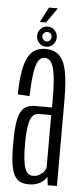

<svg xmlns="http://www.w3.org/2000/svg" viewBox="-56 -822 373 856"><g transform="rotate(5 131.0 -393.5)"><path d="M107.5 3.5Q124.5 3.5 137.8 -0.5Q151 -4.5 161 -10.8Q171 -17 177.5 -24Q184 -31 186.5 -38L191.5 0H232.5V-385.5Q232.5 -471 221.8 -518.2Q211 -565.5 188.2 -585Q165.5 -604.5 128.5 -604.5Q103.5 -604.5 84.2 -594.2Q65 -584 52 -560.5Q39 -537 31.5 -495.8Q24 -454.5 23 -392L76 -388.5Q78 -456 84 -494.2Q90 -532.5 101 -548.5Q112 -564.5 128.5 -564.5Q146.5 -564.5 157.8 -548Q169 -531.5 174.5 -492.5Q180 -453.5 180 -385.5V-347H106Q83.5 -347 67.2 -339.5Q51 -332 41 -313.2Q31 -294.5 26.2 -260.5Q21.5 -226.5 21.5 -172.5Q21.5 -116.5 26.5 -81.8Q31.5 -47 42.5 -28.5Q53.5 -10 69.5 -3.2Q85.5 3.5 107.5 3.5ZM121 -36Q111 -36 102.5 -41.5Q94 -47 87.5 -61.8Q81 -76.5 77.8 -103.5Q74.5 -130.5 74.5 -175Q74.5 -218 78.2 -245.8Q82 -273.5 88.8 -287.8Q95.5 -302 105.2 -307.5Q115 -313 127 -313H179.5V-77.5Q177.5 -69 169.8 -59.2Q162 -49.5 149.8 -42.8Q137.5 -36 121 -36ZM130 -614.5Q149 -614.5 161.5 -628Q174 -641.5 174 -660Q174 -678 161.5 -691.2Q149 -704.5 130 -704.5Q111 -704.5 98.5 -691.2Q86 -678 86 -660Q86 -641 99 -627.8Q112 -614.5 130 -614.5ZM130 -638Q122.5 -638 116 -644.5Q109.5 -651 109.5 -660Q109.5 -669.5 116 -675Q122.5 -680.5 130 -680.5Q139 -680.5 144.8 -675Q150.5 -669.5 150.5 -660Q150.5 -651 144.8 -644.5Q139 -638 130 -638ZM92.5 -722H120.5L167.5 -789.5H128Z"/></g></svg>

Font: Anybody ExtraCondensed Light
Style: Regular
Weight: 300
Width: 2
Version: Version 1.113;gftools[0.9.25]